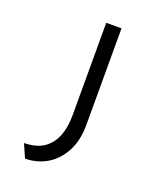

<svg xmlns="http://www.w3.org/2000/svg" viewBox="-134 -606 738 887"><g transform="rotate(20 235.0 -163.0)"><path d="M96 196 67 130Q126 129 162 105Q198 81 216 37.5Q234 -6 234 -69V-522H309V-47Q309 28 281 82Q253 136 205.5 165.5Q158 195 96 196Z"/></g></svg>

Font: Lexend Mega Light
Style: Regular
Weight: 300
Version: Version 1.007